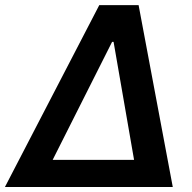

<svg xmlns="http://www.w3.org/2000/svg" viewBox="-49 -748 769 768"><path d="M-29.3 0 348.1 -727.5H505.4L642.1 0ZM161.6 -108.4H487.3L405.3 -580.6H399.4Z"/></svg>

Font: Inter 24pt SemiBold
Style: Italic
Weight: 600
Italic angle: -9.3988°
Designer: Rasmus Andersson
Foundry: rsms
Version: Version 4.001;git-66647c0bb